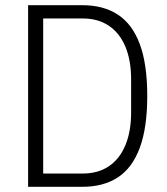

<svg xmlns="http://www.w3.org/2000/svg" viewBox="-20 -718 642 738"><path d="M88 0V-698H297Q378 -698 433.5 -661.5Q489 -625 517.5 -548Q546 -471 546 -349Q546 -228 517.5 -150.5Q489 -73 433.5 -36.5Q378 0 297 0ZM146 -51H298Q357 -51 398.5 -79Q440 -107 462 -160Q484 -213 484 -286V-412Q484 -486 462 -538.5Q440 -591 398.5 -619Q357 -647 298 -647H146Z"/></svg>

Font: IBM Plex Sans Condensed Light
Style: Regular
Weight: 300
Width: 3
Designer: Mike Abbink, Paul van der Laan, Pieter van Rosmalen
Foundry: Bold Monday
Version: Version 3.201